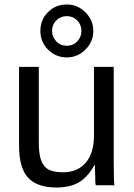

<svg xmlns="http://www.w3.org/2000/svg" viewBox="-20 -826 596 856"><path d="M153 -528V-193Q153 -154 158.5 -128.5Q164 -103 176.5 -87Q189 -71 210 -64.5Q231 -58 262 -58Q326 -58 362.5 -101Q399 -144 399 -222V-528H487V-113Q487 -21 490 0H407Q407 0 405 -13Q405 -24 404.5 -38Q404 -52 403 -90H401Q371 -36 331.5 -13Q292 10 232 10Q146 10 105.5 -33.5Q65 -77 65 -176V-528ZM396 -688Q396 -640 361 -605Q326 -570 278 -570Q229 -570 194 -605Q160 -639 160 -688Q160 -738 194 -772Q228 -806 278 -806Q326 -806 361 -771Q396 -736 396 -688ZM343 -688Q343 -716 324 -735Q305 -754 278 -754Q250 -754 231 -735Q212 -716 212 -688Q212 -662 230.5 -642Q249 -622 278 -622Q306 -622 324.5 -641.5Q343 -661 343 -688Z"/></svg>

Font: Libra Sans
Style: Regular
Weight: 400
Foundry: Context Ltd
Version: Version 1.000; ttfautohint (v1.3)